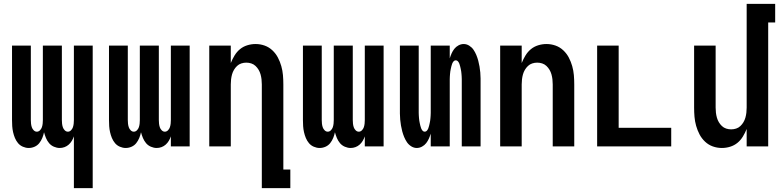

<svg xmlns="http://www.w3.org/2000/svg" viewBox="-20 -755 4040 990"><path d="M361 215V-52Q357 -40 350.5 -29Q344 -18 334.5 -9.5Q325 -1 313 3.5Q301 8 288 8Q273 8 258 1.5Q243 -5 233 -17Q223 -29 217 -43.5Q211 -58 207 -73Q204 -58 198 -43.5Q192 -29 182.5 -17Q173 -5 158.5 1.5Q144 8 128 8Q113 8 98 1.5Q83 -5 73 -17Q63 -29 57 -43.5Q51 -58 47.5 -73.5Q44 -89 43 -104.5Q42 -120 42 -136V-520H139V-136Q139 -127 140 -117.5Q141 -108 144 -99Q147 -90 154 -83Q161 -76 170 -76Q179 -76 186 -83Q193 -90 196 -99Q199 -108 200 -117.5Q201 -127 201 -136V-520H299V-136Q299 -127 300 -117.5Q301 -108 304 -99Q307 -90 314 -83Q321 -76 330 -76Q339 -76 346 -83Q353 -90 356 -99Q359 -108 360 -117.5Q361 -127 361 -136V-520H458V215Z M628 8Q613 8 598 1.5Q583 -5 573 -17Q563 -29 557 -43.5Q551 -58 547.5 -73.5Q544 -89 543 -104.5Q542 -120 542 -136V-520H639V-136Q639 -127 640 -117.5Q641 -108 644 -99Q647 -90 654 -83Q661 -76 670 -76Q679 -76 686 -83Q693 -90 696 -99Q699 -108 700 -117.5Q701 -127 701 -136V-520H799V-136Q799 -127 800 -117.5Q801 -108 804 -99Q807 -90 814 -83Q821 -76 830 -76Q839 -76 846 -83Q853 -90 856 -99Q859 -108 860 -117.5Q861 -127 861 -136V-520H958V0H861V-52Q857 -40 850.5 -29Q844 -18 834.5 -9.5Q825 -1 813 3.5Q801 8 788 8Q773 8 758 1.5Q743 -5 733 -17Q723 -29 717 -43.5Q711 -58 707 -73Q704 -58 698 -43.5Q692 -29 682.5 -17Q673 -5 658.5 1.5Q644 8 628 8Z M1330 215V-320Q1330 -333 1328.5 -346Q1327 -359 1323.5 -371.5Q1320 -384 1313.5 -395Q1307 -406 1297.5 -415Q1288 -424 1275.5 -428Q1263 -432 1250 -432Q1237 -432 1224.5 -428Q1212 -424 1202.5 -415Q1193 -406 1186.5 -395Q1180 -384 1176.5 -371.5Q1173 -359 1171.5 -346Q1170 -333 1170 -320V0H1059V-520H1170V-430Q1178 -450 1189.5 -469Q1201 -488 1217.5 -501.5Q1234 -515 1255 -521.5Q1276 -528 1298 -528Q1322 -528 1344.5 -520Q1367 -512 1384.5 -495.5Q1402 -479 1413 -458Q1424 -437 1430.5 -414Q1437 -391 1439 -367.5Q1441 -344 1441 -320V119H1477V215Z M1628 8Q1613 8 1598 1.5Q1583 -5 1573 -17Q1563 -29 1557 -43.5Q1551 -58 1547.5 -73.5Q1544 -89 1543 -104.5Q1542 -120 1542 -136V-520H1639V-136Q1639 -127 1640 -117.5Q1641 -108 1644 -99Q1647 -90 1654 -83Q1661 -76 1670 -76Q1679 -76 1686 -83Q1693 -90 1696 -99Q1699 -108 1700 -117.5Q1701 -127 1701 -136V-520H1799V-136Q1799 -127 1800 -117.5Q1801 -108 1804 -99Q1807 -90 1814 -83Q1821 -76 1830 -76Q1839 -76 1846 -83Q1853 -90 1856 -99Q1859 -108 1860 -117.5Q1861 -127 1861 -136V-520H1958V0H1861V-52Q1857 -40 1850.5 -29Q1844 -18 1834.5 -9.5Q1825 -1 1813 3.5Q1801 8 1788 8Q1773 8 1758 1.5Q1743 -5 1733 -17Q1723 -29 1717 -43.5Q1711 -58 1707 -73Q1704 -58 1698 -43.5Q1692 -29 1682.5 -17Q1673 -5 1658.5 1.5Q1644 8 1628 8Z M2129 8Q2114 8 2100.5 -0.5Q2087 -9 2078.5 -21.5Q2070 -34 2064 -48.5Q2058 -63 2054 -78Q2050 -93 2047.5 -108Q2045 -123 2043.5 -138.5Q2042 -154 2042 -169.5Q2042 -185 2042 -200V-520H2139V-200Q2139 -193 2139 -186.5Q2139 -180 2139 -173Q2139 -166 2139.5 -159.5Q2140 -153 2140.5 -146Q2141 -139 2142 -132.5Q2143 -126 2144.5 -119.5Q2146 -113 2147.5 -106.5Q2149 -100 2151.5 -93.5Q2154 -87 2158.5 -81.5Q2163 -76 2170 -76Q2177 -76 2181.5 -81.5Q2186 -87 2188.5 -93.5Q2191 -100 2192.5 -106.5Q2194 -113 2195.5 -119.5Q2197 -126 2198 -132.5Q2199 -139 2199.5 -146Q2200 -153 2200.5 -159.5Q2201 -166 2201 -173Q2201 -180 2201 -186.5Q2201 -193 2201 -200V-520H2299V-454Q2303 -467 2308.5 -479.5Q2314 -492 2322.5 -503Q2331 -514 2344 -521Q2357 -528 2371 -528Q2386 -528 2399.5 -519.5Q2413 -511 2421.5 -498.5Q2430 -486 2436 -471.5Q2442 -457 2446 -442Q2450 -427 2452.5 -412Q2455 -397 2456.5 -381.5Q2458 -366 2458 -350.5Q2458 -335 2458 -320V0H2361V-320Q2361 -327 2361 -333.5Q2361 -340 2361 -347Q2361 -354 2360.5 -360.5Q2360 -367 2359.5 -374Q2359 -381 2358 -387.5Q2357 -394 2355.5 -400.5Q2354 -407 2352.5 -413.5Q2351 -420 2348.5 -426.5Q2346 -433 2341.5 -438.5Q2337 -444 2330 -444Q2323 -444 2318.5 -438.5Q2314 -433 2311.5 -426.5Q2309 -420 2307.5 -413.5Q2306 -407 2304.5 -400.5Q2303 -394 2302 -387.5Q2301 -381 2300.5 -374Q2300 -367 2299.5 -360.5Q2299 -354 2299 -347Q2299 -340 2299 -333.5Q2299 -327 2299 -320V0H2201V-66Q2197 -53 2191.5 -40.5Q2186 -28 2177.5 -17Q2169 -6 2156 1Q2143 8 2129 8Z M2559 0V-520H2670V-430Q2678 -450 2689.5 -469Q2701 -488 2717.5 -501.5Q2734 -515 2755 -521.5Q2776 -528 2798 -528Q2822 -528 2844.5 -520Q2867 -512 2884.5 -495.5Q2902 -479 2913 -458Q2924 -437 2930.5 -414Q2937 -391 2939 -367.5Q2941 -344 2941 -320V0H2830V-320Q2830 -333 2828.5 -346Q2827 -359 2823.5 -371.5Q2820 -384 2813.5 -395Q2807 -406 2797.5 -415Q2788 -424 2775.5 -428Q2763 -432 2750 -432Q2737 -432 2724.5 -428Q2712 -424 2702.5 -415Q2693 -406 2686.5 -395Q2680 -384 2676.5 -371.5Q2673 -359 2671.5 -346Q2670 -333 2670 -320V0Z M3059 0V-520H3170V-96H3441V0Z M3702 8Q3678 8 3655.5 0Q3633 -8 3615.5 -24.5Q3598 -41 3587 -62Q3576 -83 3569.5 -106Q3563 -129 3561 -152.5Q3559 -176 3559 -200V-520H3670V-200Q3670 -187 3671.5 -174Q3673 -161 3676.5 -148.5Q3680 -136 3686.5 -125Q3693 -114 3702.5 -105Q3712 -96 3724.5 -92Q3737 -88 3750 -88Q3763 -88 3775.5 -92Q3788 -96 3797.5 -105Q3807 -114 3813.5 -125Q3820 -136 3823.5 -148.5Q3827 -161 3828.5 -174Q3830 -187 3830 -200V-735H3977V-639H3941V0H3830V-90Q3822 -70 3810.5 -51Q3799 -32 3782.5 -18.5Q3766 -5 3745 1.5Q3724 8 3702 8Z"/></svg>

Font: Iosevka Fixed
Style: Bold
Weight: 700
Monospace: yes
Designer: Belleve Invis
Foundry: Belleve Invis
Version: Version 32.3.0